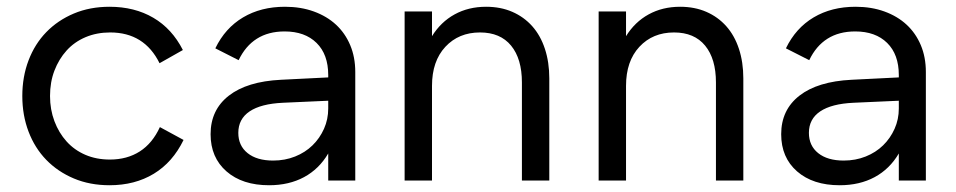

<svg xmlns="http://www.w3.org/2000/svg" viewBox="-20 -534 2829 568"><path d="M46 -250Q46 -307 64.5 -355.5Q83 -404 117 -439Q151 -474 198.5 -494Q246 -514 304 -514Q378 -514 433.5 -481.5Q489 -449 521 -386L452 -347Q407 -438 306 -438Q266 -438 233 -424Q200 -410 177 -384.5Q154 -359 141 -325Q128 -291 128 -250Q128 -210 141 -175.5Q154 -141 177 -115.5Q200 -90 232.5 -76Q265 -62 305 -62Q356 -62 393.5 -86Q431 -110 453 -158L523 -120Q491 -54 435 -20Q379 14 304 14Q246 14 198.5 -6Q151 -26 117 -61Q83 -96 64.5 -144.5Q46 -193 46 -250Z M603 -137Q603 -209 657 -251Q711 -293 811 -298L951 -305V-312Q951 -373 916.5 -407Q882 -441 822 -441Q774 -441 740 -419.5Q706 -398 686 -356L617 -391Q646 -451 699 -482.5Q752 -514 823 -514Q870 -514 908.5 -500Q947 -486 974 -461Q1001 -436 1016 -400.5Q1031 -365 1031 -321V0H951V-80Q924 -34 879.5 -10Q835 14 776 14Q697 14 650 -27Q603 -68 603 -137ZM788 -59Q823 -59 853 -71Q883 -83 904.5 -104Q926 -125 938.5 -153Q951 -181 951 -213V-236L817 -230Q752 -227 718.5 -204.5Q685 -182 685 -141Q685 -103 712.5 -81Q740 -59 788 -59Z M1524 -290Q1524 -360 1492 -399Q1460 -438 1400 -438Q1337 -438 1297.5 -395.5Q1258 -353 1258 -280V0H1177V-500H1258V-427Q1284 -469 1325 -491.5Q1366 -514 1418 -514Q1461 -514 1495.5 -499Q1530 -484 1554.5 -456.5Q1579 -429 1592 -389.5Q1605 -350 1605 -302V0H1524Z M2098 -290Q2098 -360 2066 -399Q2034 -438 1974 -438Q1911 -438 1871.5 -395.5Q1832 -353 1832 -280V0H1751V-500H1832V-427Q1858 -469 1899 -491.5Q1940 -514 1992 -514Q2035 -514 2069.5 -499Q2104 -484 2128.5 -456.5Q2153 -429 2166 -389.5Q2179 -350 2179 -302V0H2098Z M2291 -137Q2291 -209 2345 -251Q2399 -293 2499 -298L2639 -305V-312Q2639 -373 2604.5 -407Q2570 -441 2510 -441Q2462 -441 2428 -419.5Q2394 -398 2374 -356L2305 -391Q2334 -451 2387 -482.5Q2440 -514 2511 -514Q2558 -514 2596.5 -500Q2635 -486 2662 -461Q2689 -436 2704 -400.5Q2719 -365 2719 -321V0H2639V-80Q2612 -34 2567.5 -10Q2523 14 2464 14Q2385 14 2338 -27Q2291 -68 2291 -137ZM2476 -59Q2511 -59 2541 -71Q2571 -83 2592.5 -104Q2614 -125 2626.5 -153Q2639 -181 2639 -213V-236L2505 -230Q2440 -227 2406.5 -204.5Q2373 -182 2373 -141Q2373 -103 2400.5 -81Q2428 -59 2476 -59Z"/></svg>

Font: NT Somic
Style: Regular
Weight: 400
Designer: Ravid Balaliev — lead type designer, mastering
Michael Voronin — secret advisor, marketing
Ivan Kovalenko — best boy
Foundry: NT Type
Version: Version 0.7